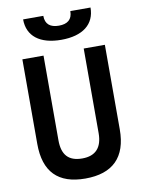

<svg xmlns="http://www.w3.org/2000/svg" viewBox="-98 -975 783 1052"><g transform="rotate(-10 293.0 -449.0)"><path d="M291 9.8C442.9 9.8 522.5 -67.4 522.5 -222.7V-693.4H404.8V-222.7C404.8 -142.1 366.7 -101.6 293 -101.6C215.8 -101.6 181.2 -142.1 181.2 -222.7V-693.4H63.5V-222.7C63.5 -67.4 139.2 9.8 291 9.8ZM293 -761.7C412.1 -761.7 480.5 -814.9 480.5 -908.2H368.2C368.2 -861.3 340.8 -840.3 293 -840.3C245.6 -840.3 217.8 -861.3 217.8 -908.2H105.5C105.5 -814.9 173.8 -761.7 293 -761.7Z"/></g></svg>

Font: Cascadia Code PL SemiBold
Style: Regular
Weight: 600
Monospace: yes
Designer: Aaron Bell
Foundry: Saja Typeworks
Version: Version 2404.023